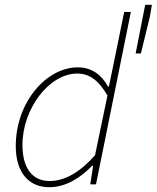

<svg xmlns="http://www.w3.org/2000/svg" viewBox="-20 -772 656 804"><path d="M186 12C254 12 316 -26 366 -78H370L358 0H382L528 -722H500L456 -506L436 -410H432C406 -458 364 -490 306 -490C174 -490 46 -344 46 -160C46 -48 102 12 186 12ZM188 -14C118 -14 74 -64 74 -166C74 -314 184 -464 304 -464C352 -464 392 -438 430 -372L378 -122C318 -54 254 -14 188 -14ZM548 -548H570L608 -704L616 -752H588Z"/></svg>

Font: Source Sans Pro ExtraLight
Style: Italic
Weight: 200
Italic angle: -11°
Designer: Paul D. Hunt
Foundry: Adobe Systems Incorporated
Version: Version 3.006;hotconv 1.0.111;makeotfexe 2.5.65597